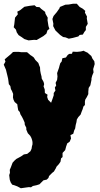

<svg xmlns="http://www.w3.org/2000/svg" viewBox="-32 -780 532 1022"><path d="M79 222 60 212 44 206 33 203 25 191 20 177 17 152 21 140 20 124 26 110 35 86 46 74 55 66 70 58 84 50 95 42 113 39 130 25 136 12 138 -1 141 -12V-24L139 -34L135 -46L129 -57L116 -71L108 -90V-100L100 -116L99 -128L92 -144L85 -158L77 -171L73 -184L65 -193L62 -210L60 -225L46 -237L40 -249L37 -261L38 -280L32 -295L26 -306L23 -322L15 -332L13 -348L11 -362L7 -379L3 -395L0 -408L-12 -436L-3 -452L-7 -464L2 -472L14 -482L26 -492L37 -503L47 -504H56H68L82 -502H112L117 -498L131 -486L136 -483L148 -474L156 -461L172 -445L177 -431L181 -422L182 -404L185 -388L189 -373L190 -362L200 -344L203 -332L200 -320L206 -304L207 -285L221 -276L219 -264L224 -249L240 -233L248 -255L254 -273V-285L263 -298L260 -314L267 -325L264 -339L272 -355L274 -373L272 -391L282 -419L285 -431L289 -444L296 -452L300 -470L319 -474L328 -487L336 -493L351 -494L355 -505L378 -504L398 -506L414 -510L418 -507L435 -499L440 -494L454 -482L460 -468L470 -454L472 -439L464 -412L466 -395L459 -378L455 -363V-355L451 -336L449 -326L440 -312L438 -292V-279L430 -263L422 -250L420 -241V-221L412 -213L408 -199L402 -184L397 -170L385 -157L377 -144L375 -130L371 -115L368 -96L363 -86L358 -68L343 -61L346 -43L339 -26L326 -17L320 0L315 19L301 34V56L293 63L290 81L281 94L269 107L265 116L255 133L246 140L229 157L226 167L217 176L199 180L189 190L178 201L162 206L143 210L133 217L122 216L107 218ZM334 -574 317 -581 304 -583 288 -594 263 -618 251 -641 252 -654 247 -679 253 -695 270 -715 284 -735 287 -743 316 -755 334 -756 356 -760H377L392 -743L408 -734L422 -722L420 -713L431 -692L430 -682L435 -653L425 -637V-620L417 -610L409 -596L392 -594L385 -586L355 -578ZM120 -565 98 -572 84 -582 67 -593 57 -608 53 -622 41 -635 44 -650 48 -686 63 -704 60 -718 74 -725 98 -744 126 -749 152 -752 162 -743 178 -742 187 -733 208 -717 210 -707 222 -686 221 -673 226 -641 231 -626 221 -619 215 -601 199 -588 182 -578 163 -567 150 -568Z"/></svg>

Font: Winky Rough ExtraBold
Style: Regular
Weight: 800
Designer: Simon Atzbach
Foundry: typofactur
Version: Version 1.206; ttfautohint (v1.8.4.7-5d5b)